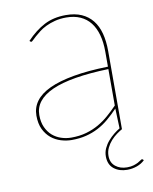

<svg xmlns="http://www.w3.org/2000/svg" viewBox="-77 -557 624 783"><g transform="rotate(-10 234.5 -165.5)"><path d="M453 135Q455 135 457 137L460 140Q447 153 427.5 160Q408 167 387 167Q354 167 332 149.5Q310 132 310 98Q310 80.5 317.2 64.8Q324.5 49 335.8 36Q347 23 360 12.5Q373 2 385 -5L382 -87.5Q361 -65.5 340 -47.8Q319 -30 295.5 -17.8Q272 -5.5 245 1.2Q218 8 185 8Q163 8 140.8 1.2Q118.5 -5.5 100.5 -20.2Q82.5 -35 71.2 -58.2Q60 -81.5 60 -115Q60 -148 79.2 -174.2Q98.5 -200.5 138.2 -219Q178 -237.5 238.5 -248.2Q299 -259 382 -261V-324Q382 -362.5 373.5 -393Q365 -423.5 348.5 -444.5Q332 -465.5 307 -476.8Q282 -488 249 -488Q223 -488 202 -482.5Q181 -477 164.5 -469Q148 -461 135.8 -451.5Q123.5 -442 114.5 -434Q105.5 -426 100 -420.5Q94.5 -415 92 -415Q90 -415 87 -418L85 -420Q121 -458 159.5 -478Q198 -498 249 -498Q286.5 -498 313.8 -486Q341 -474 359 -451.5Q377 -429 385.5 -396.8Q394 -364.5 394 -324V0Q384 5.5 371.2 14.8Q358.5 24 347.2 36.5Q336 49 328.5 64.5Q321 80 321 98Q321 126 340.2 141.5Q359.5 157 388 157Q404 157 415.2 153.5Q426.5 150 434 146Q441.5 142 446 138.5Q450.5 135 453 135ZM185 -2Q219.5 -2 247.5 -10Q275.5 -18 299 -31.5Q322.5 -45 342.8 -62.8Q363 -80.5 382 -100V-251Q224.5 -246 148.2 -211.8Q72 -177.5 72 -115Q72 -85.5 81.8 -64.2Q91.5 -43 107.2 -29.2Q123 -15.5 143.2 -8.8Q163.5 -2 185 -2Z"/></g></svg>

Font: Lato Hairline
Style: Regular
Weight: 250
Designer: Lukasz Dziedzic
Foundry: Lukasz Dziedzic
Version: Version 1.104; Western+Polish opensource